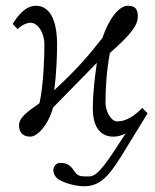

<svg xmlns="http://www.w3.org/2000/svg" viewBox="-20 -462 538 666"><path d="M302 -83C302 -38 318 12 373 12C388 12 402 8 416 1L400 25C333 130 312 150 288 150C263 150 251 150 241 136C226 114 216 103 189 103C173 103 165 118 165 128C165 140 172 153 184 161C205 173 240 184 273 184C325 184 356 151 398 84L492 -69L473 -88L471 -85C431 -45 403 -41 386 -41C365 -41 346 -76 346 -106C346 -160 350 -218 361 -278C435 -343 458 -375 458 -404C458 -430 450 -442 423 -442C394 -442 358 -399 335 -330C284 -265 243 -218 168 -149C176 -205 178 -274 178 -308C178 -395 151 -442 105 -442C68 -442 42 -408 24 -379L41 -361C57 -377 75 -383 86 -383C111 -383 134 -349 134 -308C134 -263 131 -168 117 -104C71 -72 46 -53 46 -27C46 -7 56 12 85 12C110 12 148 -29 164 -89L316 -244C309 -193 302 -144 302 -83Z"/></svg>

Font: Libertinus Serif
Style: Regular
Weight: 400
Designer: Philipp H. Poll, Khaled Hosny
Foundry: Caleb Maclennan
Version: Version 7.050;RELEASE